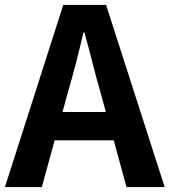

<svg xmlns="http://www.w3.org/2000/svg" viewBox="-24 -760 689 780"><path d="M198 -190H438L490 0H645L407 -740H233L-4 0H146ZM384 -386 406 -305H230L252 -386C275 -463 296 -547 315 -628H319C342 -548 361 -463 384 -386Z"/></svg>

Font: Spoqa Han Sans Neo Bold
Style: Bold
Weight: 700
Designer: [Spoqa Han Sans Neo] Dong-huui Kim  Younghwa Kang  Yujin Lee  [Noto Sans] Ryoko NISHIZUKA  (kana & ideographs); Paul D. 
Foundry: Spoqa (http://www.spoqa-han-sans.com)
Version: Version 1.100;hotconv 1.0.109;makeotfexe 2.5.65596